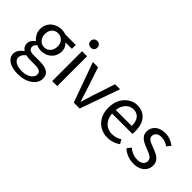

<svg xmlns="http://www.w3.org/2000/svg" viewBox="-41 -1340 2210 2210"><g transform="rotate(45 1064.0 -235.0)"><path d="M246 224Q187 224 141.5 208.5Q96 193 70.5 164Q45 135 45 93Q45 62 64 33.5Q83 5 116 -17V-21Q98 -32 85.5 -52Q73 -72 73 -100Q73 -131 90 -154Q107 -177 126 -190V-194Q102 -214 82.5 -248Q63 -282 63 -325Q63 -378 88 -417Q113 -456 155 -477Q197 -498 246 -498Q266 -498 284 -494.5Q302 -491 315 -486H484V-423H383V-419Q400 -403 412 -379Q424 -355 424 -322Q424 -271 400 -233Q376 -195 336 -174.5Q296 -154 246 -154Q228 -154 209 -158.5Q190 -163 173 -171Q160 -160 151 -146.5Q142 -133 142 -113Q142 -90 160.5 -75Q179 -60 228 -60H322Q407 -60 449.5 -32.5Q492 -5 492 56Q492 101 462 139Q432 177 377 200.5Q322 224 246 224ZM246 -209Q274 -209 297.5 -223Q321 -237 335 -263.5Q349 -290 349 -325Q349 -378 319 -408Q289 -438 246 -438Q203 -438 173 -408Q143 -378 143 -325Q143 -290 157 -263.5Q171 -237 194.5 -223Q218 -209 246 -209ZM258 167Q305 167 339.5 153Q374 139 393 116Q412 93 412 68Q412 34 386.5 21Q361 8 314 8H230Q216 8 199.5 6Q183 4 167 0Q141 19 129 40Q117 61 117 82Q117 121 154.5 144Q192 167 258 167Z M586 0V-486H668V0ZM627 -586Q603 -586 587.5 -600.5Q572 -615 572 -640Q572 -664 587.5 -679Q603 -694 627 -694Q651 -694 666.5 -679Q682 -664 682 -640Q682 -615 666.5 -600.5Q651 -586 627 -586Z M937 0 762 -486H847L939 -210Q950 -174 961.5 -138Q973 -102 984 -67H988Q999 -102 1010.5 -138Q1022 -174 1032 -210L1124 -486H1205L1033 0Z M1492 12Q1427 12 1374 -18.5Q1321 -49 1290 -106Q1259 -163 1259 -242Q1259 -322 1290.5 -379Q1322 -436 1372 -467Q1422 -498 1477 -498Q1539 -498 1582.5 -470Q1626 -442 1648.5 -391Q1671 -340 1671 -270Q1671 -257 1670.5 -244.5Q1670 -232 1668 -223H1319L1318 -282H1599Q1599 -356 1567.5 -394.5Q1536 -433 1479 -433Q1445 -433 1412 -413Q1379 -393 1358 -351.5Q1337 -310 1337 -244Q1338 -181 1360.5 -138.5Q1383 -96 1420 -75Q1457 -54 1502 -54Q1537 -54 1567.5 -63.5Q1598 -73 1623 -90L1652 -38Q1621 -16 1581.5 -2Q1542 12 1492 12Z M1918 12Q1865 12 1818 -6.5Q1771 -25 1737 -58L1775 -106Q1807 -80 1841.5 -66Q1876 -52 1921 -52Q1969 -52 1993 -74.5Q2017 -97 2017 -128Q2017 -153 2001 -169.5Q1985 -186 1960 -197.5Q1935 -209 1907 -219Q1871 -232 1838 -249.5Q1805 -267 1784.5 -293.5Q1764 -320 1764 -360Q1764 -419 1808.5 -458.5Q1853 -498 1932 -498Q1977 -498 2016 -482.5Q2055 -467 2083 -443L2045 -396Q2020 -414 1992.5 -424Q1965 -434 1932 -434Q1886 -434 1864.5 -413Q1843 -392 1843 -364Q1843 -342 1856 -327.5Q1869 -313 1892.5 -302.5Q1916 -292 1946 -281Q1984 -268 2018.5 -250Q2053 -232 2074.5 -204.5Q2096 -177 2096 -133Q2096 -94 2075.5 -61Q2055 -28 2015.5 -8Q1976 12 1918 12Z"/></g></svg>

Font: Mada
Style: Regular
Weight: 400
Designer: Khaled Hosny
Version: Version 1.5